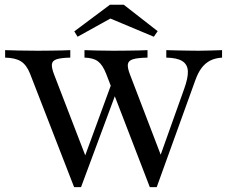

<svg xmlns="http://www.w3.org/2000/svg" viewBox="-20 -782 955 808"><path d="M610.5 5.6 426.6 -471.8Q412.1 -508.9 392.3 -523.8Q372.6 -538.7 335.5 -539.5V-571Q356.5 -570.2 388.3 -569.4Q420.2 -568.5 458.9 -568.5Q491.9 -568.5 519 -569Q546 -569.4 566.5 -569.8Q587.1 -570.2 600.8 -571V-539.5Q558.9 -538.7 539.5 -532.7Q520.2 -526.6 518.1 -511.7Q516.1 -496.8 526.6 -469.4L661.3 -117.7L649.2 -111.3L754.8 -407.3Q771.8 -454 770.6 -482.3Q769.4 -510.5 747.6 -524.6Q725.8 -538.7 679.8 -539.5V-571Q702.4 -570.2 725 -569.8Q747.6 -569.4 770.6 -569Q793.5 -568.5 816.1 -568.5Q840.3 -568.5 864.1 -569.4Q887.9 -570.2 914.5 -571V-539.5Q886.3 -537.9 865.3 -527.4Q844.4 -516.9 828.6 -496.4Q812.9 -475.8 800.8 -441.1L639.5 5.6ZM291.9 5.6 106.5 -471.8Q91.9 -508.9 68.1 -523.8Q44.4 -538.7 1.6 -539.5V-571Q24.2 -570.2 59.3 -569.4Q94.4 -568.5 137.9 -568.5Q169.4 -568.5 195.6 -569Q221.8 -569.4 242.3 -569.8Q262.9 -570.2 275.8 -571V-539.5Q237.1 -538.7 218.5 -532.7Q200 -526.6 198.4 -511.7Q196.8 -496.8 207.3 -469.4L346.8 -107.3L326.6 -95.2L458.9 -456.5L477.4 -415.3L321 5.6ZM306.5 -627.4 292.7 -650 442.7 -762.1H500.8L643.5 -650.8L627.4 -627.4L419.4 -714.5L462.1 -713.7Z"/></svg>

Font: Playfair 12pt Medium
Style: Regular
Weight: 500
Designer: Claus Eggers Sørensen
Foundry: Claus Eggers Sørensen
Version: Version 2.000;gftools[0.9.28]